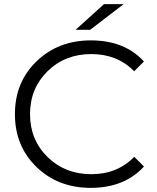

<svg xmlns="http://www.w3.org/2000/svg" viewBox="-20 -901 759 927"><path d="M345 -757 482 -881H577L415 -757ZM418 6Q260 6 156 -95Q52 -196 52 -350Q52 -504 156.5 -605Q261 -706 419 -706Q582 -706 675 -604L628 -557Q546 -640 421 -640Q294 -640 209.5 -557Q125 -474 125 -350Q125 -226 209.5 -143Q294 -60 421 -60Q547 -60 628 -144L675 -97Q581 6 418 6Z"/></svg>

Font: Montserrat Alternates
Style: Regular
Weight: 400
Designer: Julieta Ulanovsky
Foundry: Julieta Ulanovsky
Version: Version 7.200;PS 007.200;hotconv 1.0.88;makeotf.lib2.5.64775